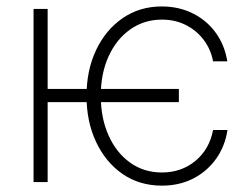

<svg xmlns="http://www.w3.org/2000/svg" viewBox="-20 -567 779 598"><path d="M537.1 -290V-249H112.8V-290ZM128.4 -539.1V0H84.5V-539.1ZM484.4 11.2Q414.6 11.2 361.8 -25.1Q309.1 -61.5 279.3 -124.8Q249.5 -188 249.5 -268.1Q249.5 -348.1 279.3 -411.1Q309.1 -474.1 362.1 -510.5Q415 -546.9 483.9 -546.9Q536.6 -546.9 579.8 -525.6Q623 -504.4 651.4 -465.8Q679.7 -427.2 688 -376H643.6Q636.7 -413.1 614.7 -442.4Q592.8 -471.7 559.3 -488.8Q525.9 -505.9 484.4 -505.9Q429.2 -505.9 386 -475.6Q342.8 -445.3 318.4 -391.8Q293.9 -338.4 293.9 -268.6Q293.9 -199.7 317.9 -145.8Q341.8 -91.8 384.8 -60.8Q427.7 -29.8 484.4 -29.8Q544.9 -29.8 588.6 -65.9Q632.3 -102.1 643.6 -162.1H688.5Q680.7 -110.8 652.6 -71.8Q624.5 -32.7 581.3 -10.7Q538.1 11.2 484.4 11.2Z"/></svg>

Font: Inter 18pt ExtraLight
Style: Regular
Weight: 250
Designer: Rasmus Andersson
Foundry: rsms
Version: Version 4.001;git-66647c0bb